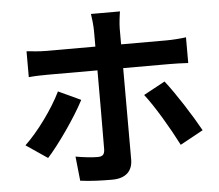

<svg xmlns="http://www.w3.org/2000/svg" viewBox="-57 -865 1113 974"><g transform="rotate(-5 500.0 -377.5)"><path d="M589 -801H441C444 -784 449 -740 449 -714V-634H195C164 -634 129 -638 99 -641V-509C127 -512 165 -513 195 -513H449V-512C449 -465 449 -148 448 -111C447 -85 438 -75 412 -75C387 -75 343 -79 300 -87L313 37C363 44 422 46 475 46C546 46 580 10 580 -48V-513H813C841 -513 880 -512 911 -510V-641C884 -637 841 -634 812 -634H580V-714C580 -739 586 -787 589 -801ZM354 -371 240 -424C199 -339 119 -229 52 -166L161 -92C215 -151 308 -282 354 -371ZM783 -427 674 -368C723 -306 794 -185 837 -100L954 -164C914 -237 834 -363 783 -427Z"/></g></svg>

Font: Source Han Sans CN
Style: Bold
Weight: 700
Designer: Ryoko NISHIZUKA 西塚涼子 (kana, bopomofo & ideographs); Paul D. Hunt (Latin, Greek & Cyrillic); Sandoll Communications 산돌커뮤니
Foundry: Adobe
Version: Version 2.001;hotconv 1.0.107;makeotfexe 2.5.65593